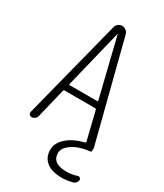

<svg xmlns="http://www.w3.org/2000/svg" viewBox="-231 -819 963 1127"><g transform="rotate(30 250.0 -255.0)"><path d="M151.4 -279.3Q150.4 -277.3 151.4 -275.9Q152.3 -274.4 155.3 -274.4H342.8Q344.7 -274.4 345.7 -275.9Q346.7 -277.3 346.7 -279.3L250 -673.8Q250 -674.8 249 -674.8Q248 -674.8 248 -673.8ZM55.7 0Q45.9 0 39.6 -7.3Q33.2 -14.6 36.1 -25.4L208 -698.2Q210.9 -711.9 223.1 -721.2Q235.4 -730.5 249.5 -730.5Q263.7 -730.5 275.4 -721.2Q287.1 -711.9 291 -698.2L462.9 -26.4Q463.9 -17.6 461.9 -11.7V-8.8Q463.9 -5.9 462.4 -2.9Q460.9 0 458 1Q381.8 9.8 338.4 39.6Q294.9 69.3 294.9 103.5Q294.9 174.8 391.6 174.8Q429.7 174.8 462.9 163.1Q469.7 160.2 477.1 165Q484.4 169.9 484.4 177.7Q484.4 188.5 477.5 197.3Q470.7 206.1 460.9 209Q422.9 219.7 387.7 219.7Q319.3 219.7 282.7 190.9Q246.1 162.1 246.1 110.4Q246.1 64.5 288.1 26.9Q330.1 -10.7 404.3 -29.3Q408.2 -30.3 407.2 -35.2L360.4 -226.6Q358.4 -231.4 353.5 -232.4H143.6Q138.7 -232.4 137.7 -226.6L88.9 -25.4Q85.9 -14.6 76.2 -7.3Q66.4 0 55.7 0Z"/></g></svg>

Font: Rounded-L Mgen+ 1mn light
Style: Regular
Weight: 200
Designer: [Source Han Sans]
Ryoko NISHIZUKA  (kana & ideographs); Paul D. Hunt (Latin, Greek & Cyrillic); Wenlong ZHANG  (bopomofo
Version: Version 1.059.20150602